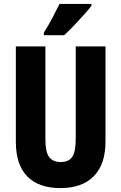

<svg xmlns="http://www.w3.org/2000/svg" viewBox="-20 -951 619 981"><path d="M519 -228Q519 -112 459.5 -51Q400 10 288 10Q178 10 119.5 -49.5Q61 -109 61 -226V-714H212V-241Q212 -172 232 -147.5Q252 -123 290 -123Q330 -123 348.5 -148.5Q367 -174 367 -242V-714H519ZM447 -921Q434 -904 410 -877Q386 -850 359 -821.5Q332 -793 308 -771H204V-784Q229 -824 248.5 -861Q268 -898 284 -931H447Z"/></svg>

Font: Noto Sans Malayalam ExtraCondensed ExtraBold
Style: Regular
Weight: 800
Width: 2
Designer: Jelle Bosma - Monotype Design Team
Foundry: Monotype Imaging Inc.
Version: Version 2.104; ttfautohint (v1.8.4.7-5d5b)